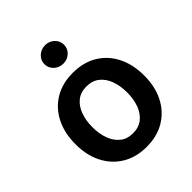

<svg xmlns="http://www.w3.org/2000/svg" viewBox="-212 -886 1026 1026"><g transform="rotate(-45 301.0 -372.5)"><path d="M300.8 11.2Q222.2 11.2 163.8 -23.9Q105.5 -59.1 73.5 -121.8Q41.5 -184.6 41.5 -268.1Q41.5 -352.1 73.5 -415.3Q105.5 -478.5 163.8 -513.4Q222.2 -548.3 300.8 -548.3Q380.4 -548.3 438.7 -513.4Q497.1 -478.5 529.1 -415.3Q561 -352.1 561 -268.1Q561 -184.6 529.1 -121.8Q497.1 -59.1 438.7 -23.9Q380.4 11.2 300.8 11.2ZM300.8 -91.8Q344.7 -91.8 374 -115.2Q403.3 -138.7 418 -178.5Q432.6 -218.3 432.6 -268.6Q432.6 -318.8 418 -358.9Q403.3 -398.9 374 -422.1Q344.7 -445.3 300.8 -445.3Q257.3 -445.3 228.3 -422.1Q199.2 -398.9 184.6 -358.9Q169.9 -318.8 169.9 -268.6Q169.9 -218.3 184.6 -178.5Q199.2 -138.7 228.3 -115.2Q257.3 -91.8 300.8 -91.8ZM300.8 -618.2Q270 -618.2 248.3 -638.4Q226.6 -658.7 226.6 -687.5Q226.6 -716.8 248.3 -737.1Q270 -757.3 300.8 -757.3Q331.5 -757.3 353 -737.1Q374.5 -716.8 374.5 -687.5Q374.5 -658.7 353 -638.4Q331.5 -618.2 300.8 -618.2Z"/></g></svg>

Font: Inter 17pt SemiBold
Style: Regular
Weight: 600
Version: Version 4.001;git-66647c0bb